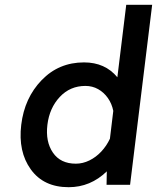

<svg xmlns="http://www.w3.org/2000/svg" viewBox="-20 -770 654 800"><path d="M506 -750H614L522 0H424L425 -56Q357 10 266 10Q162 10 108.5 -64Q55 -138 68.5 -250Q82 -362 153.5 -436Q225 -510 330 -510Q418 -510 469 -448ZM296 -88Q325 -88 352.5 -101.5Q380 -115 402 -138.5Q424 -162 438 -192L452 -308Q446 -338 429.5 -361.5Q413 -385 389 -398.5Q365 -412 336 -412Q272 -412 229 -366Q186 -320 177.5 -250Q169 -180 200.5 -134Q232 -88 296 -88Z"/></svg>

Font: Orkney Medium
Style: MediumItalic
Weight: 500
Designer: Samuel Oakes and Alfredo Marco Pradil
Foundry: Alfredo Marco Pradil
Version: 1.0; ttfautohint (v1.5)